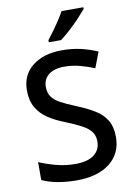

<svg xmlns="http://www.w3.org/2000/svg" viewBox="-102 -1005 753 1078"><g transform="rotate(-10 275.0 -465.5)"><path d="M505 -193Q505 -98 436 -44Q367 10 247 10Q189 10 137.5 0.5Q86 -9 50 -27V-129Q90 -111 144 -96.5Q198 -82 254 -82Q326 -82 362 -110Q398 -138 398 -185Q398 -218 381.5 -240.5Q365 -263 330 -282Q295 -301 238 -324Q185 -344 144.5 -371Q104 -398 81 -438Q58 -478 58 -536Q58 -624 122 -674Q186 -724 290 -724Q348 -724 397.5 -712.5Q447 -701 492 -681L458 -592Q417 -609 374.5 -620Q332 -631 287 -631Q228 -631 197 -605Q166 -579 166 -537Q166 -504 181 -481.5Q196 -459 229 -441Q262 -423 316 -401Q376 -377 418.5 -350.5Q461 -324 483 -286.5Q505 -249 505 -193ZM451 -931Q436 -913 409 -884Q382 -855 351 -827Q320 -799 296 -781H226V-793Q241 -812 260 -838Q279 -864 297 -891.5Q315 -919 327 -941H451Z"/></g></svg>

Font: Noto Sans Ol Chiki Medium
Style: Regular
Weight: 500
Designer: Monotype Design Team, Lewis McGuffie
Foundry: Monotype Imaging Inc.
Version: Version 2.003; ttfautohint (v1.8.4.7-5d5b)